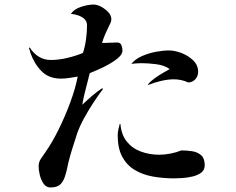

<svg xmlns="http://www.w3.org/2000/svg" viewBox="-20 -785 1040 845"><path d="M519 -562Q519 -547 501.5 -531.5Q484 -516 459 -502Q434 -488 410.5 -478Q387 -468 375 -463Q367 -429 357.5 -394Q348 -359 342 -324Q362 -343 384.5 -362.5Q407 -382 430 -397L433 -393Q414 -368 391 -333Q368 -298 348.5 -262Q329 -226 319 -196Q309 -165 299 -133.5Q289 -102 281 -70Q278 -57 275.5 -44.5Q273 -32 269 -19Q262 9 247.5 24.5Q233 40 202 40Q183 40 171.5 23Q160 6 155 -15.5Q150 -37 150 -52Q150 -72 159.5 -85.5Q169 -99 179 -114Q210 -158 238.5 -216Q267 -274 289.5 -335Q312 -396 322 -448Q303 -445 285 -442Q267 -439 248 -439Q194 -439 161.5 -473Q129 -507 113 -555Q112 -560 110.5 -565Q109 -570 107 -574L111 -576Q126 -551 150 -536Q174 -521 203 -521Q238 -521 276 -530Q314 -539 345 -552Q354 -579 358.5 -611.5Q363 -644 363 -672Q363 -691 351.5 -701.5Q340 -712 323.5 -717.5Q307 -723 292 -724Q306 -745 337 -755Q368 -765 392 -765Q407 -765 425 -755.5Q443 -746 456.5 -731.5Q470 -717 470 -701Q470 -693 467 -685.5Q464 -678 460 -671Q451 -653 443 -634.5Q435 -616 429 -596Q431 -596 433 -596Q435 -596 437 -596Q451 -596 466 -597Q481 -598 495 -598Q510 -598 514.5 -586Q519 -574 519 -562ZM881 -58Q881 -37 866 -25.5Q851 -14 828.5 -8.5Q806 -3 783.5 -1.5Q761 0 747 0Q698 0 653 -8Q608 -16 573 -37Q538 -58 518 -95Q498 -132 498 -190Q498 -201 501 -215.5Q504 -230 507 -240L510 -239Q514 -192 538 -162Q562 -132 600 -118Q638 -104 681 -104Q704 -104 730 -109Q756 -114 778 -123Q802 -123 825.5 -119.5Q849 -116 865 -102Q881 -88 881 -58ZM852 -469Q852 -450 840 -436.5Q828 -423 809 -422Q778 -436 745 -436Q719 -436 687.5 -428.5Q656 -421 632 -411L631 -413Q642 -427 660 -440Q678 -453 697 -464Q716 -475 727 -481Q703 -498 667 -502.5Q631 -507 602 -507Q591 -507 580 -506Q569 -505 558 -504Q575 -525 604.5 -538Q634 -551 666 -557Q698 -563 724 -563Q749 -563 779 -551.5Q809 -540 830.5 -519Q852 -498 852 -469Z"/></svg>

Font: Kaisei Tokumin Medium
Style: Regular
Weight: 500
Designer: Font-Kai, 金井和夫
Foundry: KAZUO KANAI
Version: Version 5.003